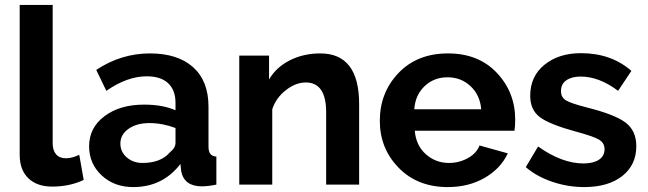

<svg xmlns="http://www.w3.org/2000/svg" viewBox="-20 -750 2631 780"><path d="M60 -121V-730H194V-168Q194 -139 208 -123Q222 -107 248 -107Q272 -107 302 -121L320 -19Q263 8 192 8Q130 8 95 -26Q60 -60 60 -121Z M521 10Q444 10 393 -37.5Q342 -85 342 -156Q342 -231 404.5 -278Q467 -325 565 -325Q641 -325 693 -302V-332Q693 -384 663 -412Q633 -440 576 -440Q497 -440 412 -381L371 -466Q472 -533 589 -533Q702 -533 764.5 -477Q827 -421 827 -317V-154Q827 -115 859 -114V0Q825 7 800 7Q728 7 716 -55L713 -84Q641 10 521 10ZM559 -88Q634 -88 671 -132Q693 -149 693 -170V-230Q640 -250 587 -250Q535 -250 502 -226.5Q469 -203 469 -167Q469 -133 495 -110.5Q521 -88 559 -88Z M1439 -327V0H1305V-294Q1305 -415 1222 -415Q1181 -415 1141 -383.5Q1101 -352 1086 -306V0H952V-524H1073V-427Q1102 -477 1157.5 -505Q1213 -533 1281 -533Q1439 -533 1439 -327Z M1799 10Q1676 10 1599.5 -68.5Q1523 -147 1523 -259Q1523 -374 1599 -453.5Q1675 -533 1800 -533Q1924 -533 1998.5 -454Q2073 -375 2073 -264Q2073 -236 2070 -219H1665Q1670 -159 1710 -123.5Q1750 -88 1804 -88Q1845 -88 1880.5 -107.5Q1916 -127 1928 -159L2043 -127Q2014 -65 1949 -27.5Q1884 10 1799 10ZM1663 -306H1935Q1930 -364 1891.5 -400Q1853 -436 1798 -436Q1743 -436 1705 -400Q1667 -364 1663 -306Z M2353 10Q2287 10 2223.5 -11.5Q2160 -33 2116 -71L2166 -155Q2263 -86 2350 -86Q2390 -86 2413 -101Q2436 -116 2436 -144Q2436 -170 2412 -183.5Q2388 -197 2321 -215Q2214 -244 2174 -273.5Q2134 -303 2134 -361Q2134 -440 2192 -487Q2250 -534 2340 -534Q2463 -534 2545 -462L2491 -381Q2414 -439 2339 -439Q2303 -439 2281 -424Q2259 -409 2259 -380Q2259 -354 2279.5 -342Q2300 -330 2362 -314Q2475 -286 2520 -253Q2565 -220 2565 -156Q2565 -80 2508 -35Q2451 10 2353 10Z"/></svg>

Font: Raleway
Style: Bold
Weight: 700
Designer: Matt McInerney, Pablo Impallari, Rodrigo Fuenzalida
Foundry: Matt McInerney, Pablo Impallari, Rodrigo Fuenzalida
Version: Version 3.000